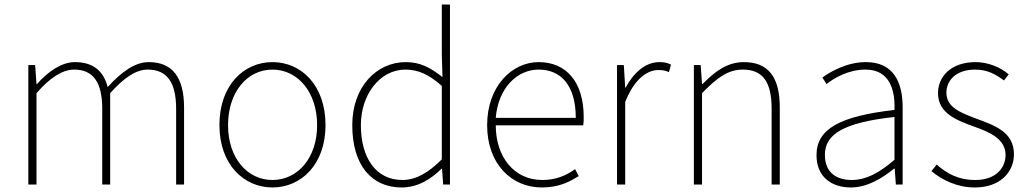

<svg xmlns="http://www.w3.org/2000/svg" viewBox="-20 -814 4533 847"><path d="M105 0H141V-403C201 -472 256 -507 307 -507C392 -507 431 -450 431 -334V0H466V-403C528 -472 580 -507 632 -507C717 -507 757 -450 757 -334V0H792V-339C792 -475 739 -540 636 -540C576 -540 517 -498 455 -430C438 -496 396 -540 310 -540C252 -540 191 -498 143 -443H141L135 -527H105Z M1182 13C1308 13 1416 -88 1416 -262C1416 -439 1308 -540 1182 -540C1056 -540 948 -439 948 -262C948 -88 1056 13 1182 13ZM1182 -20C1070 -20 986 -118 986 -262C986 -407 1070 -507 1182 -507C1294 -507 1379 -407 1379 -262C1379 -118 1294 -20 1182 -20Z M1752 13C1825 13 1884 -26 1928 -70H1930L1935 0H1965V-794H1929V-573L1932 -474C1878 -516 1834 -540 1770 -540C1642 -540 1534 -432 1534 -262C1534 -84 1620 13 1752 13ZM1755 -20C1638 -20 1572 -118 1572 -262C1572 -398 1657 -507 1768 -507C1823 -507 1871 -487 1929 -435V-111C1871 -53 1816 -20 1755 -20Z M2370 13C2448 13 2493 -13 2533 -37L2517 -68C2477 -39 2432 -20 2372 -20C2248 -20 2167 -122 2167 -261H2553C2555 -275 2555 -286 2555 -297C2555 -453 2478 -540 2356 -540C2239 -540 2129 -434 2129 -262C2129 -90 2237 13 2370 13ZM2167 -294C2178 -427 2262 -507 2356 -507C2455 -507 2520 -437 2520 -294Z M2702 0H2738V-364C2779 -468 2837 -505 2884 -505C2905 -505 2914 -503 2931 -496L2940 -529C2922 -538 2907 -540 2889 -540C2826 -540 2775 -492 2740 -428H2738L2732 -527H2702Z M3041 0H3077V-403C3144 -472 3192 -507 3257 -507C3347 -507 3384 -450 3384 -334V0H3420V-339C3420 -475 3369 -540 3261 -540C3188 -540 3133 -498 3079 -443H3077L3071 -527H3041Z M3734 13C3804 13 3870 -26 3924 -70H3927L3932 0H3962V-341C3962 -448 3924 -540 3800 -540C3714 -540 3641 -496 3608 -472L3626 -443C3660 -470 3723 -507 3798 -507C3907 -507 3929 -414 3926 -329C3689 -302 3582 -247 3582 -130C3582 -30 3652 13 3734 13ZM3737 -20C3673 -20 3619 -50 3619 -131C3619 -220 3697 -273 3926 -298V-109C3857 -50 3800 -20 3737 -20Z M4281 13C4392 13 4453 -55 4453 -133C4453 -236 4362 -262 4278 -294C4215 -318 4155 -342 4155 -405C4155 -457 4195 -507 4282 -507C4337 -507 4374 -485 4409 -459L4430 -486C4393 -518 4337 -540 4284 -540C4175 -540 4118 -476 4118 -403C4118 -312 4204 -282 4284 -253C4346 -231 4416 -200 4416 -131C4416 -71 4371 -20 4283 -20C4205 -20 4156 -50 4112 -88L4089 -59C4136 -20 4202 13 4281 13Z"/></svg>

Font: Noto Sans CJK SC Thin
Style: Regular
Weight: 100
Designer: Ryoko NISHIZUKA 西塚涼子 (kana, bopomofo & ideographs); Paul D. Hunt (Latin, Greek & Cyrillic); Sandoll Communications 산돌커뮤니
Foundry: Adobe
Version: Version 2.004;hotconv 1.0.118;makeotfexe 2.5.65603